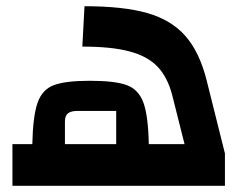

<svg xmlns="http://www.w3.org/2000/svg" viewBox="-20 -598 794 618"><path d="M704 -104V0H20V-134H84Q86 -225 101 -267.5Q116 -310 153.5 -324Q191 -338 269 -338Q350 -338 388 -324Q426 -310 441.5 -268Q457 -226 459 -134H574L534 -293Q519 -350 487 -383.5Q455 -417 397 -432.5Q339 -448 245 -448L252 -578Q377 -578 454 -556Q531 -534 576.5 -482.5Q622 -431 645 -340ZM189 -134H354V-241H230Q208 -241 198.5 -233Q189 -225 189 -207Z"/></svg>

Font: Changa SemiBold
Style: Regular
Weight: 600
Designer: Eduardo Rodriguez Tunni
Foundry: Eduardo Rodriguez Tunni
Version: Version 2.002; ttfautohint (v1.5) -l 8 -r 50 -G 150 -x 14 -H